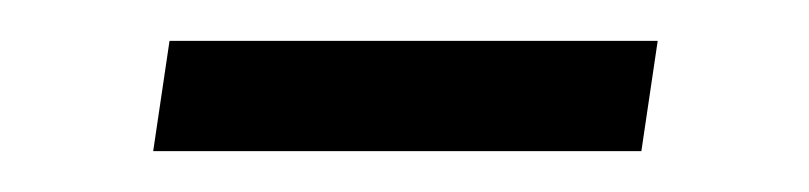

<svg xmlns="http://www.w3.org/2000/svg" viewBox="-20 -387 396 94"><path d="M55 -313 63 -367H302L294 -313Z"/></svg>

Font: Iosevka QP Light
Style: Italic
Weight: 300
Italic angle: -9°
Designer: Belleve Invis
Foundry: Belleve Invis
Version: Version 20.0.0; ttfautohint (v1.8.4)